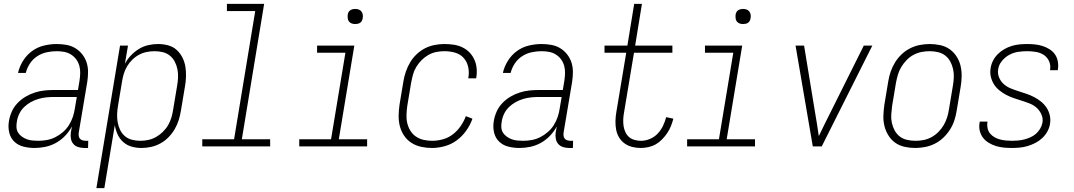

<svg xmlns="http://www.w3.org/2000/svg" viewBox="-20 -755 5540 990"><path d="M158 8Q129 8 101 1Q73 -6 53.5 -25Q34 -44 27.5 -72Q21 -100 26 -130Q30 -155 40.5 -179Q51 -203 70 -223Q89 -243 112 -256.5Q135 -270 160 -278Q185 -286 210 -288.5Q235 -291 260 -291H382L390 -339Q393 -359 393.5 -378.5Q394 -398 389 -416Q384 -434 373 -449Q362 -464 346 -474Q330 -484 311 -487.5Q292 -491 272 -491Q247 -491 221 -485.5Q195 -480 172 -465Q149 -450 134 -427Q119 -404 113 -379H73Q80 -411 98.5 -441Q117 -471 145 -491.5Q173 -512 206.5 -520Q240 -528 272 -528Q298 -528 323 -523.5Q348 -519 368.5 -506.5Q389 -494 404 -475Q419 -456 426.5 -433Q434 -410 434 -384.5Q434 -359 430 -333L386 -71Q385 -62 386 -54Q387 -46 392 -40Q397 -34 405.5 -31.5Q414 -29 422 -29H435L434 8H415Q399 8 384 3.5Q369 -1 359 -12Q349 -23 346 -39Q343 -55 345 -71L351 -103Q337 -77 316 -55Q295 -33 269 -18.5Q243 -4 214.5 2Q186 8 158 8ZM177 -29Q199 -29 221.5 -33Q244 -37 265 -47.5Q286 -58 304.5 -74Q323 -90 335.5 -110Q348 -130 355.5 -152Q363 -174 366 -196L376 -255H260Q240 -255 219.5 -253Q199 -251 178.5 -245Q158 -239 139 -228.5Q120 -218 104.5 -203Q89 -188 79.5 -168.5Q70 -149 67 -128Q64 -113 65 -98Q66 -83 73.5 -71Q81 -59 93 -50.5Q105 -42 118.5 -37Q132 -32 147 -30.5Q162 -29 177 -29Z M477 215 599 -520H640L624 -426Q636 -449 655 -469Q674 -489 697 -503Q720 -517 745.5 -522.5Q771 -528 795 -528Q822 -528 847.5 -521Q873 -514 891 -497.5Q909 -481 920.5 -458.5Q932 -436 936 -410.5Q940 -385 939 -358Q938 -331 933 -305L913 -185Q909 -160 901.5 -136Q894 -112 881 -89.5Q868 -67 849 -47.5Q830 -28 807 -15.5Q784 -3 759 2.5Q734 8 710 8Q683 8 658.5 1Q634 -6 615.5 -22.5Q597 -39 586.5 -62Q576 -85 572 -110L518 215ZM704 -29Q724 -29 745 -33.5Q766 -38 784.5 -48.5Q803 -59 819.5 -75Q836 -91 847 -110Q858 -129 864 -149.5Q870 -170 873 -191L893 -311Q897 -333 898 -354.5Q899 -376 895 -397Q891 -418 881.5 -436.5Q872 -455 856 -468Q840 -481 819.5 -486Q799 -491 777 -491Q757 -491 736.5 -487Q716 -483 696.5 -472.5Q677 -462 661.5 -446.5Q646 -431 635 -412.5Q624 -394 618 -373.5Q612 -353 609 -333L589 -213Q585 -191 584 -169Q583 -147 586.5 -126Q590 -105 599 -86Q608 -67 623.5 -53.5Q639 -40 660 -34.5Q681 -29 704 -29Z M1023 0V-37H1187L1296 -698H1150V-735H1342L1227 -37H1373V0Z M1523 0V-37H1687L1761 -483H1615V-520H1807L1727 -37H1873V0ZM1812 -631Q1802 -631 1793.5 -634Q1785 -637 1779.5 -644Q1774 -651 1773 -660.5Q1772 -670 1773 -680Q1774 -686 1777 -692Q1780 -698 1786 -702Q1792 -706 1798.5 -707.5Q1805 -709 1811 -709Q1821 -709 1829.5 -706Q1838 -703 1843.5 -696Q1849 -689 1850.5 -679.5Q1852 -670 1850 -660Q1849 -654 1846 -648Q1843 -642 1837.5 -638Q1832 -634 1825 -632.5Q1818 -631 1812 -631Z M2207 8Q2179 8 2151.5 2Q2124 -4 2101.5 -18.5Q2079 -33 2064 -55Q2049 -77 2042 -103.5Q2035 -130 2035.5 -158.5Q2036 -187 2040 -215L2060 -335Q2064 -360 2072.5 -385Q2081 -410 2094.5 -433Q2108 -456 2128 -475Q2148 -494 2171.5 -506Q2195 -518 2221 -523Q2247 -528 2271 -528Q2296 -528 2319.5 -524.5Q2343 -521 2364 -511Q2385 -501 2400.5 -485Q2416 -469 2425.5 -448.5Q2435 -428 2437.5 -404Q2440 -380 2436 -356L2435 -351H2395V-355Q2400 -383 2394 -410Q2388 -437 2370.5 -456.5Q2353 -476 2326.5 -483.5Q2300 -491 2272 -491Q2251 -491 2230 -487Q2209 -483 2189.5 -472Q2170 -461 2154 -445Q2138 -429 2126.5 -410Q2115 -391 2109.5 -370.5Q2104 -350 2100 -329L2080 -209Q2077 -187 2076 -164Q2075 -141 2080 -120Q2085 -99 2096 -81Q2107 -63 2124.5 -51Q2142 -39 2163.5 -34Q2185 -29 2208 -29Q2235 -29 2263 -36.5Q2291 -44 2314.5 -62Q2338 -80 2355 -104.5Q2372 -129 2382 -156L2416 -143Q2405 -111 2384.5 -82Q2364 -53 2336 -32Q2308 -11 2274 -1.5Q2240 8 2207 8Z M2658 8Q2629 8 2601 1Q2573 -6 2553.5 -25Q2534 -44 2527.5 -72Q2521 -100 2526 -130Q2530 -155 2540.5 -179Q2551 -203 2570 -223Q2589 -243 2612 -256.5Q2635 -270 2660 -278Q2685 -286 2710 -288.5Q2735 -291 2760 -291H2882L2890 -339Q2893 -359 2893.5 -378.5Q2894 -398 2889 -416Q2884 -434 2873 -449Q2862 -464 2846 -474Q2830 -484 2811 -487.5Q2792 -491 2772 -491Q2747 -491 2721 -485.5Q2695 -480 2672 -465Q2649 -450 2634 -427Q2619 -404 2613 -379H2573Q2580 -411 2598.5 -441Q2617 -471 2645 -491.5Q2673 -512 2706.5 -520Q2740 -528 2772 -528Q2798 -528 2823 -523.5Q2848 -519 2868.5 -506.5Q2889 -494 2904 -475Q2919 -456 2926.5 -433Q2934 -410 2934 -384.5Q2934 -359 2930 -333L2886 -71Q2885 -62 2886 -54Q2887 -46 2892 -40Q2897 -34 2905.5 -31.5Q2914 -29 2922 -29H2935L2934 8H2915Q2899 8 2884 3.5Q2869 -1 2859 -12Q2849 -23 2846 -39Q2843 -55 2845 -71L2851 -103Q2837 -77 2816 -55Q2795 -33 2769 -18.5Q2743 -4 2714.5 2Q2686 8 2658 8ZM2677 -29Q2699 -29 2721.5 -33Q2744 -37 2765 -47.5Q2786 -58 2804.5 -74Q2823 -90 2835.5 -110Q2848 -130 2855.5 -152Q2863 -174 2866 -196L2876 -255H2760Q2740 -255 2719.5 -253Q2699 -251 2678.5 -245Q2658 -239 2639 -228.5Q2620 -218 2604.5 -203Q2589 -188 2579.5 -168.5Q2570 -149 2567 -128Q2564 -113 2565 -98Q2566 -83 2573.5 -71Q2581 -59 2593 -50.5Q2605 -42 2618.5 -37Q2632 -32 2647 -30.5Q2662 -29 2677 -29Z M3284 8Q3261 8 3239.5 2.5Q3218 -3 3200.5 -15.5Q3183 -28 3172 -46.5Q3161 -65 3157 -86.5Q3153 -108 3153.5 -131Q3154 -154 3158 -177L3209 -483H3097V-520H3215L3250 -735H3290L3255 -520H3447V-483H3249L3197 -171Q3194 -154 3193.5 -137Q3193 -120 3195.5 -104Q3198 -88 3205 -73Q3212 -58 3224 -48Q3236 -38 3252 -33.5Q3268 -29 3285 -29Q3308 -29 3331 -38.5Q3354 -48 3371 -66Q3388 -84 3398.5 -106Q3409 -128 3415 -151L3452 -143Q3447 -124 3439.5 -105Q3432 -86 3420.5 -69Q3409 -52 3394 -36.5Q3379 -21 3361.5 -11Q3344 -1 3323.5 3.5Q3303 8 3284 8Z M3523 0V-37H3687L3761 -483H3615V-520H3807L3727 -37H3873V0ZM3812 -631Q3802 -631 3793.5 -634Q3785 -637 3779.5 -644Q3774 -651 3773 -660.5Q3772 -670 3773 -680Q3774 -686 3777 -692Q3780 -698 3786 -702Q3792 -706 3798.5 -707.5Q3805 -709 3811 -709Q3821 -709 3829.5 -706Q3838 -703 3843.5 -696Q3849 -689 3850.5 -679.5Q3852 -670 3850 -660Q3849 -654 3846 -648Q3843 -642 3837.5 -638Q3832 -634 3825 -632.5Q3818 -631 3812 -631Z M4171 0 4082 -520H4126L4183 -173Q4188 -143 4193 -113Q4198 -83 4202 -53Q4216 -83 4231 -113Q4246 -143 4261 -173L4434 -520H4478L4217 0Z M4699 8Q4671 8 4644 2Q4617 -4 4596 -19Q4575 -34 4561 -56.5Q4547 -79 4540.5 -105Q4534 -131 4535 -159Q4536 -187 4540 -215L4560 -335Q4564 -361 4572.5 -385.5Q4581 -410 4595 -433Q4609 -456 4629 -475Q4649 -494 4673 -506Q4697 -518 4723 -523Q4749 -528 4774 -528Q4802 -528 4829 -522Q4856 -516 4877 -501Q4898 -486 4912.5 -463.5Q4927 -441 4933 -415Q4939 -389 4938.5 -361Q4938 -333 4933 -305L4913 -185Q4909 -159 4901 -134.5Q4893 -110 4878.5 -87Q4864 -64 4844 -45Q4824 -26 4800 -14Q4776 -2 4750 3Q4724 8 4699 8ZM4701 -29Q4721 -29 4742 -33Q4763 -37 4782.5 -47.5Q4802 -58 4818.5 -74.5Q4835 -91 4846 -110Q4857 -129 4863.5 -149.5Q4870 -170 4873 -191L4893 -311Q4897 -333 4898 -355Q4899 -377 4894.5 -398Q4890 -419 4880 -437.5Q4870 -456 4854 -468.5Q4838 -481 4817 -486Q4796 -491 4773 -491Q4753 -491 4732 -487Q4711 -483 4691 -472.5Q4671 -462 4655 -445.5Q4639 -429 4627.5 -410Q4616 -391 4610 -370.5Q4604 -350 4600 -329L4580 -209Q4577 -187 4575.5 -165Q4574 -143 4578.5 -122Q4583 -101 4593 -82.5Q4603 -64 4619 -51.5Q4635 -39 4656.5 -34Q4678 -29 4701 -29Z M5198 8Q5176 8 5155.5 6Q5135 4 5115.5 -2Q5096 -8 5078.5 -18.5Q5061 -29 5049 -44.5Q5037 -60 5032 -80Q5027 -100 5031 -122L5032 -128H5072L5071 -124Q5069 -108 5072.5 -92.5Q5076 -77 5085.5 -66Q5095 -55 5108 -47.5Q5121 -40 5136 -36Q5151 -32 5167 -30.5Q5183 -29 5199 -29Q5214 -29 5230 -30.5Q5246 -32 5261.5 -36Q5277 -40 5293 -47Q5309 -54 5321.5 -65Q5334 -76 5343 -91Q5352 -106 5355 -122Q5359 -144 5350 -164.5Q5341 -185 5325.5 -199Q5310 -213 5290 -221Q5270 -229 5249 -235.5Q5228 -242 5207.5 -249Q5187 -256 5168 -266Q5149 -276 5132.5 -289.5Q5116 -303 5105 -320.5Q5094 -338 5089 -359.5Q5084 -381 5088 -404Q5091 -424 5100.5 -442.5Q5110 -461 5125 -476Q5140 -491 5158.5 -501.5Q5177 -512 5196.5 -518Q5216 -524 5236 -526Q5256 -528 5275 -528Q5296 -528 5316 -526Q5336 -524 5355 -518Q5374 -512 5391 -501.5Q5408 -491 5419 -475.5Q5430 -460 5434 -440Q5438 -420 5435 -399L5434 -393H5394L5395 -398Q5398 -421 5388.5 -441Q5379 -461 5361 -472.5Q5343 -484 5320.5 -487.5Q5298 -491 5275 -491Q5253 -491 5229.5 -487.5Q5206 -484 5184.5 -472.5Q5163 -461 5146.5 -441Q5130 -421 5127 -399Q5123 -376 5131.5 -355.5Q5140 -335 5156 -321Q5172 -307 5192 -299Q5212 -291 5232.5 -284.5Q5253 -278 5273.5 -271Q5294 -264 5313 -254Q5332 -244 5348.5 -230.5Q5365 -217 5376.5 -199.5Q5388 -182 5393 -160.5Q5398 -139 5394 -116Q5391 -96 5380.5 -77Q5370 -58 5354 -43Q5338 -28 5318.5 -18Q5299 -8 5279 -2Q5259 4 5238.5 6Q5218 8 5198 8Z"/></svg>

Font: Iosevka SS18 Extralight
Style: Italic
Weight: 200
Italic angle: -9°
Monospace: yes
Designer: Belleve Invis
Foundry: Belleve Invis
Version: Version 25.1.1; ttfautohint (v1.8.4)